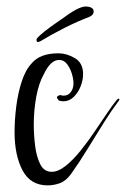

<svg xmlns="http://www.w3.org/2000/svg" viewBox="-20 -552 381 580"><path d="M124 8Q72 8 48 -37.5Q24 -83 24 -153Q24 -189 29 -229.5Q34 -270 45.5 -305.5Q57 -341 76 -361Q101 -391 157 -391Q181 -391 206 -376.5Q231 -362 231 -328Q231 -310 223.5 -291Q216 -272 202.5 -259Q189 -246 171 -246Q168 -246 165 -246.5Q162 -247 158 -248Q156 -251 154 -253.5Q152 -256 152 -258Q152 -262 162 -265Q168 -263 172 -263Q186 -263 194 -274Q202 -285 202 -300Q202 -313 197 -329.5Q192 -346 182.5 -358.5Q173 -371 159 -371Q133 -371 113 -329Q97 -301 89.5 -259.5Q82 -218 82 -176Q82 -146 86 -112.5Q90 -79 101.5 -56Q113 -33 136 -33Q156 -33 178.5 -51Q201 -69 223.5 -97Q246 -125 266.5 -155.5Q287 -186 304 -211Q321 -236 331 -248Q336 -254 338 -254Q344 -254 337 -245Q318 -220 294 -182Q270 -144 245 -103Q220 -62 195 -27Q179 -5 160.5 1.5Q142 8 124 8ZM95 -425Q91 -425 90.5 -429.5Q90 -434 91 -435Q98 -444 114.5 -457Q131 -470 148.5 -482Q166 -494 173 -499Q200 -519 217 -526.5Q234 -534 244 -532Q263 -530 263 -517Q263 -507 250 -501Q215 -488 174.5 -467.5Q134 -447 103 -428Q97 -425 95 -425Z"/></svg>

Font: Festive
Style: Regular
Weight: 400
Designer: Robert E. Leuschke
Foundry: Robert E. Leuschke
Version: Version 1.101; ttfautohint (v1.8.3)